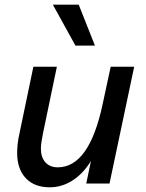

<svg xmlns="http://www.w3.org/2000/svg" viewBox="-20 -781 622 817"><path d="M446 0H347L367 -96Q334 -42 288.5 -13Q243 16 192 16Q126 16 89.5 -23Q53 -62 53 -130Q53 -147 55 -167.5Q57 -188 63 -214L122 -497H222L163 -214Q159 -195 156.5 -177.5Q154 -160 154 -149Q154 -112 173 -90.5Q192 -69 226 -69Q360 -69 417 -339L451 -497H551ZM301 -587 205 -761H315L384 -587Z"/></svg>

Font: Wix Madefor Text Medium
Style: Italic
Weight: 500
Italic angle: -12°
Designer: Dalton Maag Ltd
Foundry: Dalton Maag Ltd
Version: Version 3.100